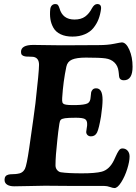

<svg xmlns="http://www.w3.org/2000/svg" viewBox="-20 -933 688 968"><path d="M233.4 -887.2Q234.9 -898.9 241.7 -905.8Q248.5 -912.6 259.3 -912.6Q268.1 -912.6 272.2 -907.5Q276.4 -902.3 279.8 -891.6Q295.4 -834.5 355.5 -834.5Q388.7 -834.5 409.2 -849.4Q429.7 -864.3 443.8 -891.6Q455.6 -912.6 470.2 -912.6Q492.2 -912.6 489.3 -887.2Q485.8 -859.9 476.8 -836.4Q467.8 -813 451.4 -792.5Q435.1 -772 407.7 -760.3Q380.4 -748.5 345.2 -748.5Q310.1 -748.5 285.6 -760.3Q261.2 -772 249.5 -792.5Q237.8 -813 234.1 -836.4Q230.5 -859.9 233.4 -887.2ZM207 3.4Q185.5 3.4 129.2 4.9Q72.8 6.3 51.8 6.3Q28.8 6.3 15.9 -2Q2.9 -10.3 2.9 -26.4Q2.9 -47.9 22.5 -52.7Q29.8 -54.7 44.9 -54.9Q60.1 -55.2 66.9 -56.6Q93.8 -59.1 105.5 -81.1Q114.7 -99.6 127.4 -187.5Q152.8 -363.3 158.7 -412.6Q176.8 -573.2 176.8 -606Q176.8 -642.1 147 -646.5Q140.6 -647.5 125.5 -647.5Q110.4 -647.5 105.5 -648.9Q95.7 -650.9 90.8 -655.8Q85.9 -660.6 85.9 -671.4Q85.9 -706.5 147.9 -706.5Q163.1 -706.5 213.1 -705.6Q263.2 -704.6 290.5 -704.6Q321.8 -704.6 387 -705.1Q452.1 -705.6 478 -705.6Q522.5 -705.6 555.7 -712.4Q588.9 -719.2 594.2 -719.2Q615.7 -719.2 632.1 -682.1Q648.4 -645 648.4 -596.7Q648.4 -528.3 604.5 -528.3Q585.9 -528.3 581.5 -542.5Q580.6 -545.9 580.1 -550.3Q579.6 -554.7 579.1 -561.8Q578.6 -568.8 577.6 -574.2Q574.2 -601.1 556.9 -617.9Q539.6 -634.8 511.2 -638.7Q483.9 -642.6 413.1 -642.6Q366.7 -642.6 343.3 -632.6Q319.8 -622.6 314.5 -596.7Q298.8 -522.9 293.5 -439.5Q292.5 -423.8 294.7 -417Q296.9 -410.2 305.2 -407.2Q318.4 -402.3 364.3 -403.3Q405.8 -404.3 420.9 -411.6Q436 -418.9 437 -444.3Q438 -459.5 439.5 -467Q440.9 -474.6 447 -481.2Q453.1 -487.8 464.8 -487.8Q497.1 -487.8 497.1 -429.7Q497.1 -399.9 489.3 -346.2Q479 -285.2 469.5 -265.4Q460 -245.6 438.5 -245.6Q428.2 -245.6 421.6 -251.7Q415 -257.8 414.6 -267.6Q414.6 -272.9 417.2 -286.6Q419.9 -300.3 419.4 -308.1Q419.4 -327.1 407.2 -333.3Q395 -339.4 362.3 -339.4Q323.7 -339.4 307.6 -336.9Q291.5 -334.5 286.4 -328.9Q281.2 -323.2 279.3 -309.1Q272.9 -267.1 269 -226.6Q259.8 -145.5 259.8 -99.6Q259.8 -85 268.3 -75.4Q276.9 -65.9 287.1 -64.5Q322.3 -59.1 393.1 -59.1Q460.9 -59.1 492.7 -67.4Q531.2 -77.6 554.2 -124.5Q557.1 -130.9 562.7 -143.1Q568.4 -155.3 571 -160.4Q573.7 -165.5 578.1 -172.4Q582.5 -179.2 586.9 -181.9Q591.3 -184.6 597.2 -184.6Q613.3 -184.6 623.3 -173.3Q633.3 -162.1 633.3 -144Q633.3 -119.1 621.6 -81.5Q609.9 -43.9 591.3 -14.4Q572.8 15.1 557.1 15.1Q549.3 15.1 534.7 9.8Q520 4.4 504.4 4.4H337.4Q315.4 4.4 271.7 3.9Q228 3.4 207 3.4Z"/></svg>

Font: Cooper* SemiBold
Style: Italic
Weight: 600
Italic angle: -7°
Designer: Owen Earl
Foundry: indestructible type*
Version: Version 0.001